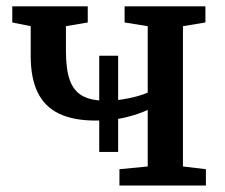

<svg xmlns="http://www.w3.org/2000/svg" viewBox="-20 -574 695 594"><path d="M349.5 0V-50.5L437 -59V-234Q411 -221.5 370.2 -211.2Q329.5 -201 276 -201Q207 -201 162.5 -222.5Q118 -244 96.5 -288.2Q75 -332.5 75 -400.5V-493L18 -504.5V-554.5H251.5V-504.5L184 -493V-415Q184 -359.5 196 -326Q208 -292.5 235 -277.5Q262 -262.5 307.5 -262.5Q333.5 -262.5 358.8 -266.5Q384 -270.5 404.5 -276.2Q425 -282 437 -287.5V-493L365.5 -504.5V-554.5H615.5V-504.5L546 -493V-59L617 -50.5V0ZM287 -104V-401.5H345.5V-104Z"/></svg>

Font: Merriweather 20pt Medium
Style: Regular
Weight: 500
Version: Version 2.100